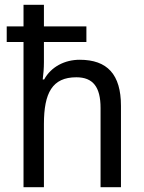

<svg xmlns="http://www.w3.org/2000/svg" viewBox="-20 -780 599 800"><path d="M163 -760H78V-670H8V-605H78V0H163V-263C163 -393 198 -458 298 -458C368 -458 399 -417 399 -330V0H484V-339C484 -470 427 -531 312 -531C250 -531 193 -502 164 -449H158C161 -471 163 -497 163 -521V-605H340V-670H163Z"/></svg>

Font: Noto Sans Devanagari SemiCondensed
Style: Regular
Weight: 400
Width: 4
Designer: Jelle Bosma - Monotype Design Team
Foundry: Monotype Imaging Inc.
Version: Version 2.004